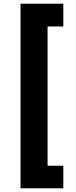

<svg xmlns="http://www.w3.org/2000/svg" viewBox="-20 -852 410 1037"><path d="M91 -832H322V-709H237V43H322V165H91Z"/></svg>

Font: Noto Sans Gurmukhi UI Condensed Black
Style: Regular
Weight: 900
Width: 3
Designer: Jelle Bosma - Monotype Design Team
Foundry: Monotype Imaging Inc.
Version: Version 2.004; ttfautohint (v1.8.4.7-5d5b)